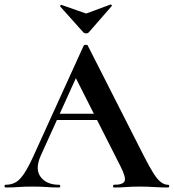

<svg xmlns="http://www.w3.org/2000/svg" viewBox="-28 -831 770 851"><path d="M218 -299 233 -327H439L446 -299ZM717 -12Q722 -12 722 -6Q722 0 717 0Q687 0 654.5 -2Q622 -4 592 -4Q558 -4 533 -2Q508 0 477 0Q473 0 473 -6Q473 -12 477 -12Q518 -12 524.5 -28.5Q531 -45 506 -94L303 -495L352 -581L153 -142Q126 -82 152 -47Q178 -12 234 -12Q239 -12 239 -6Q239 0 234 0Q204 0 179 -2Q154 -4 116 -4Q77 -4 53.5 -2Q30 0 -4 0Q-8 0 -8 -6Q-8 -12 -4 -12Q23 -12 42.5 -23.5Q62 -35 81.5 -65.5Q101 -96 126 -152L343 -629Q344 -632 352 -632.5Q360 -633 361 -629L611 -137Q635 -90 652.5 -62.5Q670 -35 685.5 -23.5Q701 -12 717 -12ZM342 -687 239 -802Q238 -805 241 -808Q244 -811 245 -809L354 -771L462 -811Q464 -812 466.5 -809Q469 -806 467 -804L365 -687Q361 -683 354 -683Q347 -683 342 -687Z"/></svg>

Font: Cormorant Light
Style: Regular
Weight: 300
Designer: Christian Thalmann (Catharsis Fonts)
Foundry: Catharsis Fonts
Version: Version 4.000